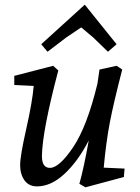

<svg xmlns="http://www.w3.org/2000/svg" viewBox="-20 -785 600 820"><path d="M138 11Q103 11 84.5 -15Q66 -41 66 -80Q66 -119 92 -234Q118 -349 124 -418L41 -422V-461L207 -504L229 -484Q161 -227 159 -119Q159 -68 193 -68Q233 -68 292.5 -156.5Q352 -245 396 -427L405 -488L478 -504L502 -488Q465 -345 449 -261.5Q433 -178 423 -69L512 -65L509 -29L345 15L319 0Q338 -67 359 -185Q313 -96 255.5 -42.5Q198 11 138 11ZM342 -765 478 -596 441 -564 378 -625 327 -668Q312 -658 289 -642.5Q266 -627 263 -625L183 -564L156 -596Z"/></svg>

Font: Andada
Style: Italic
Weight: 400
Italic angle: -8.29999°
Designer: Carolina Giovagnoli
Foundry: Carolina Giovagnoli
Version: Version 1.003